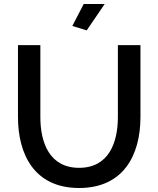

<svg xmlns="http://www.w3.org/2000/svg" viewBox="-20 -936 792 961"><path d="M414 -784 504 -916H399L342 -806ZM376 5C595 5 683 -156 683 -350V-710H570V-350C570 -223 525 -96 376 -96C229 -96 182 -220 182 -350V-710H70V-350C70 -166 150 5 376 5Z"/></svg>

Font: FIGSv2-sans-serif SemiBold
Style: Regular
Weight: 600
Designer: Matt McInerney, Pablo Impallari, Rodrigo Fuenzalida,Mirko Velimirovic
Foundry: Matt McInerney, Pablo Impallari, Rodrigo Fuenzalida
Version: Version 4.021;hotconv 1.0.109;makeotfexe 2.5.65596